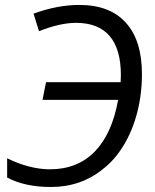

<svg xmlns="http://www.w3.org/2000/svg" viewBox="-20 -744 624 774"><path d="M8.8 -28.3V-106Q52.2 -84.5 96.2 -73Q140.1 -61.5 181.2 -61.5Q292 -61.5 361.8 -132.8Q431.6 -204.1 456.1 -341.3H151.4L165.5 -412.6H466.3L467.3 -441.4Q467.3 -545.9 421.9 -598.9Q376.5 -651.9 286.6 -651.9Q221.7 -651.9 137.2 -618.2L115.2 -689Q211.4 -724.1 299.8 -724.1Q422.9 -724.1 487.5 -652.3Q552.2 -580.6 552.2 -445.8Q552.2 -364.3 533 -290Q513.7 -215.8 477.8 -157Q441.9 -98.1 393.6 -61.5Q350.6 -26.4 298.1 -8.3Q245.6 9.8 185.1 9.8Q80.1 9.8 8.8 -28.3Z"/></svg>

Font: Viking Open Sans
Style: Italic
Weight: 400
Italic angle: -12°
Foundry: Ascender Corporation
Version: Version 2.000